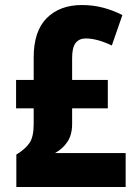

<svg xmlns="http://www.w3.org/2000/svg" viewBox="-20 -744 550 764"><path d="M306 -724Q350 -724 390 -713.5Q430 -703 467 -684L425 -563Q366 -591 321 -591Q295 -591 281 -573Q267 -555 267 -514V-426H409V-313H267V-251Q267 -208 248.5 -180Q230 -152 199 -135H480V0H45V-129Q80 -150 97 -174.5Q114 -199 114 -250V-313H44V-426H114V-515Q114 -620 166 -672Q218 -724 306 -724Z"/></svg>

Font: Noto Sans Devanagari Condensed ExtraBold
Style: Regular
Weight: 800
Width: 3
Designer: Jelle Bosma - Monotype Design Team
Foundry: Monotype Imaging Inc.
Version: Version 2.004; ttfautohint (v1.8.4.7-5d5b)